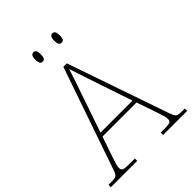

<svg xmlns="http://www.w3.org/2000/svg" viewBox="-256 -1028 1154 1154"><g transform="rotate(-45 320.5 -451.5)"><path d="M-4 0V-20H18Q41 -20 52 -23Q63 -26 69.5 -36Q76 -46 83 -68L306 -714H335L558 -68Q566 -46 572 -36Q578 -26 589 -23Q600 -20 623 -20H645V0H440V-20H474Q512 -20 520.5 -27Q529 -34 529 -48Q529 -60 523 -80Q517 -100 510.5 -119Q504 -138 501 -147L465 -251H176L140 -147Q137 -138 130.5 -119Q124 -100 118 -80Q112 -60 112 -48Q112 -34 121 -27Q130 -20 167 -20H220V0ZM184 -276H456L379 -505Q370 -532 359 -564.5Q348 -597 338 -628Q328 -659 321 -680Q317 -665 306.5 -634Q296 -603 285 -570.5Q274 -538 266 -515ZM401 -823Q391 -823 384.5 -831Q378 -839 378 -863Q378 -886 384.5 -894.5Q391 -903 401 -903Q412 -903 418 -894.5Q424 -886 424 -863Q424 -839 418 -831Q412 -823 401 -823ZM240 -823Q230 -823 223.5 -831Q217 -839 217 -863Q217 -886 223.5 -894.5Q230 -903 240 -903Q251 -903 257 -894.5Q263 -886 263 -863Q263 -839 257 -831Q251 -823 240 -823Z"/></g></svg>

Font: Noto Serif Thai Thin
Style: Regular
Weight: 250
Version: Version 2.001